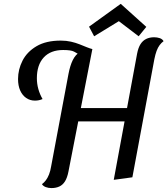

<svg xmlns="http://www.w3.org/2000/svg" viewBox="-20 -910 854 979"><path d="M560 7 679 -636Q685 -667 696.5 -685Q708 -703 725.5 -711.5Q743 -720 766 -720Q781 -720 794.5 -715.5Q808 -711 814 -700Q803 -692 794 -680Q785 -668 778.5 -650.5Q772 -633 767 -608L655 -6ZM242 49Q227 49 213.5 44Q200 39 194 29Q205 21 214 9Q223 -3 230 -20.5Q237 -38 241 -63L329 -532Q337 -575 351 -603.5Q365 -632 389 -646Q413 -660 451 -660L329 -35Q323 -4 311.5 14.5Q300 33 282.5 41Q265 49 242 49ZM158 -397Q133 -397 113.5 -410.5Q94 -424 83 -448.5Q72 -473 72 -507Q72 -556 95 -601Q118 -646 166.5 -674.5Q215 -703 290 -703Q318 -703 342 -697.5Q366 -692 386 -684Q406 -676 422 -669.5Q438 -663 450 -660L376 -635L375 -637Q372 -639 357 -647Q342 -655 302 -655Q238 -655 203 -617Q168 -579 168 -511Q168 -483 175.5 -456Q183 -429 197 -405Q188 -401 178.5 -399Q169 -397 158 -397ZM347 -291 357 -359H667L655 -291ZM460 -725 434 -774 595 -890H596L726 -773L687 -725L586 -802Z"/></svg>

Font: Sansita Swashed Light Light
Style: Regular
Weight: 300
Version: Version 1.003